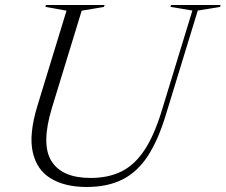

<svg xmlns="http://www.w3.org/2000/svg" viewBox="-20 -735 899 765"><path d="M187 -305.5Q143 -160.5 185 -93.2Q227 -26 341 -26Q411 -26 463.2 -51.5Q515.5 -77 555 -136Q594.5 -195 625 -295.5L746.5 -693L659 -707.5L661.5 -715H859L857 -707.5L768 -693L639.5 -273.5Q609.5 -175.5 568.5 -112.8Q527.5 -50 468.2 -20Q409 10 325 10Q239 10 182.8 -23.8Q126.5 -57.5 110.5 -128.8Q94.5 -200 129 -313L245 -692.5L161 -707.5L163 -715H396.5L394.5 -707.5L305.5 -692.5Z"/></svg>

Font: Newsreader 72pt Light
Style: Italic
Weight: 300
Italic angle: -17°
Designer: Hugues Gentile
Foundry: Production Type
Version: Version 1.003; ttfautohint (v1.8.3)